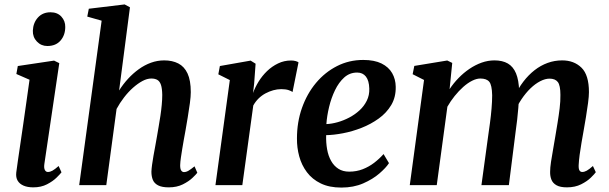

<svg xmlns="http://www.w3.org/2000/svg" viewBox="-20 -837 2752 868"><path d="M130.5 10Q104.5 10 86.5 2.2Q68.5 -5.5 59.8 -20.2Q51 -35 53.5 -57Q56 -77 60.8 -110Q65.5 -143 71.8 -185Q78 -227 85 -275.2Q92 -323.5 99.2 -374.8Q106.5 -426 113.5 -476.5L54 -502.5L60.5 -538.5L224.5 -563L248 -551.5L180.5 -95.5Q178 -77.5 182.8 -68.5Q187.5 -59.5 196.5 -59.5Q206.5 -59.5 217.2 -65.5Q228 -71.5 245 -86.5L258 -58Q252 -50 235.5 -33.8Q219 -17.5 192.5 -3.8Q166 10 130.5 10ZM194 -629Q166 -629 146.8 -649.2Q127.5 -669.5 128.5 -698.5Q130 -734 151.5 -757.8Q173 -781.5 208.5 -781.5Q239.5 -781.5 257.5 -761.8Q275.5 -742 275 -715Q275 -678.5 253.8 -653.8Q232.5 -629 194 -629Z M743 10Q712 10 694.8 1Q677.5 -8 671 -23.8Q664.5 -39.5 664.5 -61Q665 -74 667.5 -92.5Q670 -111 673.8 -132.5Q677.5 -154 681.8 -176.2Q686 -198.5 689.5 -219.5Q693 -240.5 697.2 -264.5Q701.5 -288.5 705.2 -313.5Q709 -338.5 711.2 -362.8Q713.5 -387 713.5 -408Q713 -437 707.8 -453Q702.5 -469 691.8 -475.5Q681 -482 664 -482Q645 -482 624 -470.8Q603 -459.5 581.5 -440.5Q560 -421.5 540.8 -396.5Q521.5 -371.5 507 -344.5L460.5 0H338L439.5 -743.5L374.5 -762L381.5 -797.5L543.5 -817L567.5 -804L518.5 -428Q536.5 -456.5 559 -481Q581.5 -505.5 607.5 -524.2Q633.5 -543 662.5 -553.5Q691.5 -564 722.5 -564Q759 -564 786 -550.2Q813 -536.5 827.8 -505Q842.5 -473.5 842.5 -420.5Q842.5 -401.5 838.5 -371Q834.5 -340.5 828.8 -307Q823 -273.5 818.5 -246.5Q815 -227.5 811.2 -206.5Q807.5 -185.5 804 -164.5Q800.5 -143.5 797.8 -124.5Q795 -105.5 794.5 -90Q794.5 -72.5 799.5 -65.8Q804.5 -59 811.5 -59Q821.5 -59 831.8 -65Q842 -71 859.5 -85L872 -56Q867 -49 850.2 -33Q833.5 -17 806.5 -3.5Q779.5 10 743 10Z M954 0 1019 -475 967 -501 974 -538.5 1113 -563 1135.5 -549 1129 -459.5 1124 -416.5Q1133 -442 1149 -468Q1165 -494 1187.2 -515.5Q1209.5 -537 1237 -550.2Q1264.5 -563.5 1296 -563.5Q1307 -563.5 1316.2 -561Q1325.5 -558.5 1329.5 -555L1302.5 -421Q1298 -425 1285 -429.5Q1272 -434 1251.5 -434Q1233.5 -434 1215.5 -429Q1197.5 -424 1180.2 -414.8Q1163 -405.5 1149 -391.8Q1135 -378 1125 -360L1075.5 0Z M1738.5 -99.5Q1725 -78.5 1695.2 -52.8Q1665.5 -27 1622 -8Q1578.5 11 1523 11Q1468.5 11 1430 -7.8Q1391.5 -26.5 1367.5 -58.5Q1343.5 -90.5 1332.8 -130Q1322 -169.5 1322.5 -211Q1322.5 -285 1345.2 -349.2Q1368 -413.5 1408.5 -462Q1449 -510.5 1503.5 -538.2Q1558 -566 1622 -566Q1672.5 -566 1704.8 -550Q1737 -534 1752.8 -506.5Q1768.5 -479 1769 -445Q1770 -398 1748.8 -362.2Q1727.5 -326.5 1692 -301Q1656.5 -275.5 1614.5 -259Q1572.5 -242.5 1530.2 -234.5Q1488 -226.5 1454.5 -226Q1453.5 -192 1458.8 -162.2Q1464 -132.5 1476.8 -109.8Q1489.5 -87 1509.8 -74Q1530 -61 1558.5 -61Q1591.5 -61 1619.8 -72Q1648 -83 1671.5 -101Q1695 -119 1714 -140.5ZM1594.5 -509Q1561 -509 1536.2 -486.8Q1511.5 -464.5 1494.5 -429.2Q1477.5 -394 1467.8 -353.5Q1458 -313 1455.5 -276Q1479.5 -277 1506.2 -284.5Q1533 -292 1558.8 -305.5Q1584.5 -319 1605.2 -338Q1626 -357 1638.2 -381.8Q1650.5 -406.5 1649.5 -436.5Q1648.5 -472.5 1634.2 -490.8Q1620 -509 1594.5 -509Z M2024.5 -552.5 2012.5 -434Q2030 -460.5 2052.8 -484Q2075.5 -507.5 2102 -525.5Q2128.5 -543.5 2157.2 -553.8Q2186 -564 2215.5 -564Q2251.5 -564 2275.8 -550Q2300 -536 2312.8 -505.5Q2325.5 -475 2327 -425.5Q2327 -419 2326.8 -411.5Q2326.5 -404 2326 -396Q2325.5 -388 2324.5 -379.5L2306.5 -401.5Q2323.5 -438.5 2346.2 -468.2Q2369 -498 2396.5 -519.5Q2424 -541 2455.5 -552.5Q2487 -564 2521.5 -564Q2575 -564 2608.8 -531Q2642.5 -498 2642.5 -420.5Q2642.5 -402 2638.5 -371.5Q2634.5 -341 2629 -307.8Q2623.5 -274.5 2618.5 -246.5Q2614 -221 2609 -192.5Q2604 -164 2600.5 -137.2Q2597 -110.5 2596 -90Q2595.5 -72.5 2600 -66Q2604.5 -59.5 2612 -59.5Q2622 -59.5 2632.8 -65.5Q2643.5 -71.5 2660.5 -86.5L2673.5 -58.5Q2668 -50.5 2651.2 -34Q2634.5 -17.5 2607.2 -3.8Q2580 10 2543 10Q2512.5 10 2495.8 0.5Q2479 -9 2472.8 -25Q2466.5 -41 2467 -60.5Q2467 -78.5 2471 -105.2Q2475 -132 2480.5 -162Q2486 -192 2490.5 -220.5Q2495 -248 2500.5 -281Q2506 -314 2510 -347Q2514 -380 2513.5 -408Q2513.5 -451 2501.8 -466.2Q2490 -481.5 2464.5 -481.5Q2445 -481.5 2422.5 -470Q2400 -458.5 2378.2 -437.5Q2356.5 -416.5 2337.5 -388.2Q2318.5 -360 2305.5 -326.5L2326.5 -398Q2325.5 -375.5 2323.2 -348.8Q2321 -322 2318 -295.5Q2315 -269 2311.5 -245L2280.5 0H2156.5L2186.5 -219.5Q2190.5 -247.5 2195 -280.5Q2199.5 -313.5 2202.2 -346.2Q2205 -379 2205 -406.5Q2204 -452.5 2192 -467.2Q2180 -482 2151.5 -482Q2134.5 -482 2114.5 -472Q2094.5 -462 2074.2 -444Q2054 -426 2035.5 -403Q2017 -380 2002.5 -354.5L1954.5 0H1832.5L1897 -475.5L1845.5 -501.5L1853 -539L2002 -563.5Z"/></svg>

Font: Merriweather 28pt SemiBold
Style: Italic
Weight: 600
Italic angle: -7.8°
Version: Version 2.101